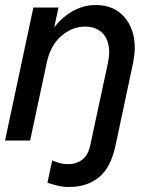

<svg xmlns="http://www.w3.org/2000/svg" viewBox="-28 -560 621 765"><path d="M247 185Q223 185 202 180Q181 175 161 168L180 79Q195 86 210.5 90Q226 94 243 94Q277 94 300.5 75.5Q324 57 332 17L402 -309Q404 -320 405.5 -330.5Q407 -341 407 -351Q407 -401 381 -427.5Q355 -454 310 -454Q260 -454 216.5 -417Q173 -380 158 -309L92 0H-8L105 -530H205L168 -358L125 -309Q140 -380 174.5 -432Q209 -484 255.5 -512Q302 -540 353 -540Q426 -540 467.5 -492Q509 -444 509 -369Q509 -356 507 -340Q505 -324 503 -313L432 21Q413 109 365.5 147Q318 185 247 185Z"/></svg>

Font: Radio Canada Big
Style: Italic
Weight: 400
Italic angle: -12°
Designer: Étienne Aubert Bonn
Foundry: Coppers and Brasses
Version: Version 1.001